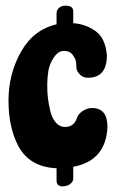

<svg xmlns="http://www.w3.org/2000/svg" viewBox="-20 -573 410 679"><path d="M180 65V22Q84 18 44 -58Q10 -124 10 -217.5Q10 -311 54 -389.5Q98 -468 180 -487V-526Q180 -537 188.5 -545Q197 -553 212 -553Q239 -553 239 -533V-491Q283 -488 318 -463Q353 -438 358 -377Q358 -298 291 -298Q273 -298 261.5 -310.5Q250 -323 250 -335.5Q250 -348 248.5 -356.5Q247 -365 237 -379Q227 -393 206.5 -393Q186 -393 170.5 -370Q155 -347 151 -322Q147 -297 147 -272Q147 -247 149.5 -226Q152 -205 158 -180Q164 -155 177.5 -139.5Q191 -124 210 -124Q241 -124 252 -155Q255 -168 271 -179.5Q287 -191 306 -191Q360 -191 360 -124Q355 -5 239 17V59Q239 69 228.5 77.5Q218 86 201 86Q180 86 180 65Z"/></svg>

Font: Chicle
Style: Regular
Weight: 400
Designer: Angel Koziupa and Alejandro Paul
Foundry: Angel Koziupa and Alejandro Paul
Version: Version 1.000